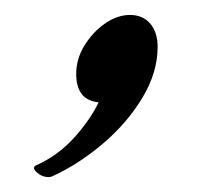

<svg xmlns="http://www.w3.org/2000/svg" viewBox="-20 -129 300 257"><path d="M45 108Q36 108 29 101.5Q22 95 29 92Q58 79 79.5 55Q101 31 112 8Q82 5 82 -30Q82 -50 93 -68Q104 -86 120.5 -97.5Q137 -109 154 -109Q171 -109 181 -97.5Q191 -86 191 -66Q191 -32 170.5 2Q150 36 117.5 63.5Q85 91 50 107Q48 108 45 108Z"/></svg>

Font: Praise
Style: Regular
Weight: 400
Designer: Robert E. Leuschke
Foundry: Robert E. Leuschke
Version: Version 1.100; ttfautohint (v1.8.3)